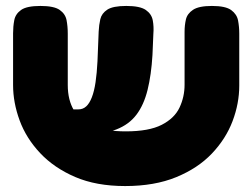

<svg xmlns="http://www.w3.org/2000/svg" viewBox="-20 -606 849 646"><path d="M401 20Q304 20 233 -10.5Q162 -41 115 -91Q68 -141 46 -201Q24 -261 24 -320V-494Q24 -517 28 -538Q32 -559 51 -572.5Q70 -586 116 -586Q162 -586 181 -572.5Q200 -559 204 -538Q208 -517 208 -493V-320Q208 -269 229 -234.5Q250 -200 293 -182Q336 -164 403 -164Q481 -164 524 -186Q567 -208 584 -244Q601 -280 601 -321V-499Q601 -521 605.5 -540.5Q610 -560 629.5 -573Q649 -586 693 -586Q739 -586 758 -572Q777 -558 781 -537Q785 -516 785 -493V-318Q785 -258 762.5 -198.5Q740 -139 693 -89.5Q646 -40 573 -10Q500 20 401 20ZM198 -154 196 -238H244Q259 -238 270 -248Q281 -258 289 -278.5Q297 -299 301.5 -329.5Q306 -360 308 -400L312 -500Q313 -522 317.5 -541.5Q322 -561 341 -573.5Q360 -586 405 -586Q451 -586 470.5 -572.5Q490 -559 494 -537.5Q498 -516 496 -492L493 -421Q489 -354 476.5 -303.5Q464 -253 439 -220Q414 -187 371.5 -170.5Q329 -154 266 -154Z"/></svg>

Font: Fredoka SemiExpanded
Style: Bold
Weight: 700
Width: 6
Designer: Ben Nathan
Foundry: Milena B. Brandão, Ben Nathan
Version: Version 2.001